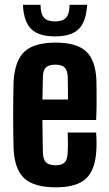

<svg xmlns="http://www.w3.org/2000/svg" viewBox="-20 -791 464 820"><path d="M218.5 9Q126.5 9 84.7 -28.5Q43 -66 38.2 -152Q37.2 -176.1 36.7 -214.8Q36.2 -253.6 36.2 -297.5Q36.2 -341.3 36.7 -381.1Q37.2 -420.9 38.2 -446.3Q44.1 -534 85.5 -571.5Q126.9 -609 217.1 -609Q306.6 -609 347 -572.3Q387.5 -535.6 391.6 -451.2Q392.1 -438.8 392.4 -410.4Q392.7 -382 392.5 -346.8Q392.2 -311.5 390.6 -278.4H161.2Q161.2 -243.6 161.9 -208.7Q162.7 -173.8 163.2 -139.1Q164.2 -109.4 176.9 -97.3Q189.6 -85.2 218.3 -85.2Q244.6 -85.2 256.1 -97.3Q267.7 -109.4 269.2 -139.1Q270.2 -153 270.2 -175.4Q270.2 -197.8 269.2 -225H390.6Q391.7 -214.7 392.2 -192.1Q392.6 -169.5 391.6 -152Q387.5 -66 347.6 -28.5Q307.7 9 218.5 9ZM161.2 -365.9H270.2Q270.3 -388 270.2 -408.4Q270 -428.9 269.7 -444Q269.4 -459 269.2 -464.9Q267.7 -491.6 255.7 -503.2Q243.7 -514.8 217.1 -514.8Q188.9 -514.8 176.5 -503.2Q164.2 -491.6 163.2 -464.9Q162.7 -439.4 162.3 -414.9Q161.9 -390.4 161.2 -365.9ZM215.1 -635.6Q145.3 -635.6 113.4 -666.9Q81.6 -698.1 77.8 -770.6H153.1Q153.2 -732.5 167.6 -716Q181.9 -699.5 215.1 -699.5Q248.2 -699.5 262.6 -716Q276.9 -732.5 277.1 -770.6H352.2Q348 -698.1 316.2 -666.9Q284.5 -635.6 215.1 -635.6Z"/></svg>

Font: Big Shoulders Thin
Style: Regular
Weight: 100
Designer: Patric King
Foundry: XO Type Co
Version: Version 2.002